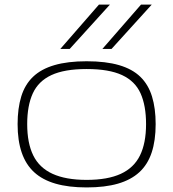

<svg xmlns="http://www.w3.org/2000/svg" viewBox="-20 -810 759 840"><path d="M57 -267Q57 -336 73 -388Q89 -440 124.5 -474Q160 -508 218 -525Q276 -542 359 -542Q443 -542 501 -525Q559 -508 594 -474Q629 -440 645 -388Q661 -336 661 -267Q661 -195 643.5 -142.5Q626 -90 589.5 -56.5Q553 -23 496 -6.5Q439 10 359 10Q280 10 223 -6.5Q166 -23 129.5 -56.5Q93 -90 75 -142.5Q57 -195 57 -267ZM99 -267Q99 -184 125.5 -130Q152 -76 210 -49.5Q268 -23 359 -23Q451 -23 508.5 -49.5Q566 -76 592.5 -130Q619 -184 619 -267Q619 -348 595 -401.5Q571 -455 514 -481.5Q457 -508 359 -508Q262 -508 205 -481.5Q148 -455 123.5 -401.5Q99 -348 99 -267ZM428 -596 597 -790H644L468 -596ZM244 -596 413 -790H461L285 -596Z"/></svg>

Font: Georama Expanded ExtraLight
Style: Regular
Weight: 250
Width: 7
Designer: Jean-Baptiste Levee
Foundry: Production Type
Version: Version 1.001